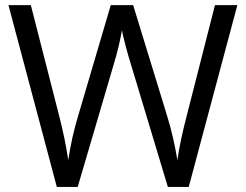

<svg xmlns="http://www.w3.org/2000/svg" viewBox="-20 -734 966 754"><path d="M721.2 0H639.2L495.1 -478Q484.9 -509.8 472.2 -558.1Q459.5 -606.4 459 -616.2Q448.2 -551.8 424.8 -475.1L285.2 0H203.1L13.2 -713.9H101.1L213.9 -272.9Q237.3 -180.2 248 -105Q261.2 -194.3 287.1 -279.8L415 -713.9H502.9L637.2 -275.9Q660.6 -200.2 676.8 -105Q686 -174.3 711.9 -273.9L824.2 -713.9H912.1Z"/></svg>

Font: f1_56222 
Style: Regular
Weight: 400
Foundry: Ascender Corporation
Version: Version 1.10